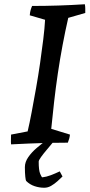

<svg xmlns="http://www.w3.org/2000/svg" viewBox="-20 -671 424 903"><path d="M32 8Q31 -3 31.5 -14.5Q32 -26 32 -38L110 -53Q119 -91 129 -144Q139 -197 149.5 -256Q160 -315 168.5 -374Q177 -433 183.5 -486Q190 -539 192 -578L120 -599Q121 -613 124 -623.5Q127 -634 131 -643Q193 -643 255 -645Q317 -647 379 -651Q381 -641 381 -631Q381 -621 381 -610L301 -587Q287 -526 274.5 -459.5Q262 -393 252 -325.5Q242 -258 234.5 -192Q227 -126 221 -65L309 -38Q308 -28 305.5 -19Q303 -10 299 0Q251 0 205.5 1Q160 2 117 4Q74 6 32 8ZM198 -11H237Q219 11 201.5 31.5Q184 52 173 67.5Q162 83 162 89Q162 130 169 146.5Q176 163 179 163Q198 161 219 153Q240 145 261 135L274 159Q264 169 250 181.5Q236 194 220.5 203Q205 212 188 212Q165 212 142.5 204.5Q120 197 103 180Q101 178 99 160.5Q97 143 97 115Q97 91 113 68Q129 45 152.5 25Q176 5 198 -11Z"/></svg>

Font: Labrada Medium
Style: Italic
Weight: 500
Italic angle: -7°
Designer: Mercedes Jáuregui
Foundry: Omnibus-Type Team
Version: Version 1.000